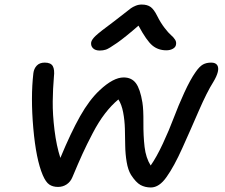

<svg xmlns="http://www.w3.org/2000/svg" viewBox="-20 -872 985 840"><path d="M416 -650.9Q397 -650.9 386.7 -661.1Q376.5 -671.4 378.9 -687Q381.3 -699.2 398.9 -715.8Q416.5 -732.4 478 -777.8Q497.6 -792.5 520.8 -811Q543.9 -829.6 552.5 -835.7Q561 -841.8 573.5 -846.9Q585.9 -852.1 600.1 -852.1Q624.5 -852.1 639.2 -841.3Q653.8 -830.6 668 -801.8Q682.6 -772.5 700 -750Q717.3 -727.5 728.3 -718.3Q739.3 -709 745.8 -698.7Q752.4 -688.5 750 -676.8Q748.5 -665.5 736.3 -658.7Q724.1 -651.9 708 -651.9Q671.9 -651.9 646.5 -673.1Q621.1 -694.3 585.9 -759.8Q528.3 -709.5 492.2 -684.3Q456.1 -659.2 443.6 -655Q431.2 -650.9 416 -650.9ZM640.1 -51.8Q614.7 -51.8 594.7 -62.7Q574.7 -73.7 553.2 -106.9Q540 -128.4 534.2 -163.1Q528.3 -197.8 527.8 -234.6Q527.3 -271.5 526.4 -308.6Q525.4 -345.7 518.8 -380.4Q512.2 -415 498 -437Q467.3 -411.6 439.2 -375Q411.1 -338.4 385.3 -288.8Q359.4 -239.3 341.1 -199.2Q322.8 -159.2 296.9 -97.2Q288.6 -76.7 271.7 -65.4Q254.9 -54.2 233.9 -54.2Q210.9 -54.2 195.6 -64.7Q180.2 -75.2 167 -106Q137.7 -174.8 125.7 -310.8Q113.8 -446.8 126 -551.8Q128.4 -571.8 140.9 -585Q153.3 -598.1 175.8 -598.1Q202.1 -598.1 210.9 -582.8Q219.7 -567.4 215.8 -535.2Q211.4 -485.4 210.7 -428.5Q210 -371.6 218.5 -302.5Q227.1 -233.4 244.1 -181.2Q289.6 -291 330.3 -363.3Q371.1 -435.5 416 -477.1Q475.6 -533.2 521 -533.2Q555.7 -533.2 574.5 -508.1Q593.3 -482.9 603 -423.8Q607.9 -394 607.4 -335.9Q606.9 -277.8 612.5 -229.5Q618.2 -181.2 639.2 -147.9Q665 -184.6 692.6 -243.9Q720.2 -303.2 740 -356Q759.8 -408.7 786.1 -466.3Q812.5 -523.9 835.9 -557.1Q853 -581.5 867.9 -589.8Q882.8 -598.1 903.8 -598.1Q922.9 -598.1 930.2 -587.2Q937.5 -576.2 932.9 -557.1Q928.2 -538.1 913.1 -513.2Q885.3 -469.2 849.6 -387Q814 -304.7 777.8 -224.4Q741.7 -144 709 -98.1Q676.8 -51.8 640.1 -51.8Z"/></svg>

Font: Shantell Sans Irregular
Style: Italic
Weight: 400
Italic angle: -11.31°
Designer: Stephen Nixon, Anya Danilova, Shantell Martin
Foundry: Arrow Type
Version: Version 1.006;[9816181b4]